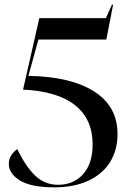

<svg xmlns="http://www.w3.org/2000/svg" viewBox="-20 -790 549 825"><path d="M18 -86Q18 -106 28 -122Q38 -138 54 -149Q92 -72 132.5 -34Q173 4 230 4Q296 4 337 -41.5Q378 -87 378 -170Q378 -278 302.5 -338Q227 -398 79 -405L149 -712H435L461 -770H466L437 -620H145L102 -464Q284 -461 384.5 -397Q485 -333 485 -214Q485 -146 453.5 -94.5Q422 -43 360.5 -14Q299 15 213 15Q115 15 66.5 -14Q18 -43 18 -86Z"/></svg>

Font: Nyght Serif
Style: Regular
Weight: 400
Designer: Maksym Kobuzan
Version: Version 0.410